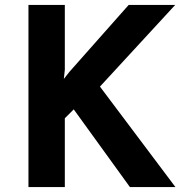

<svg xmlns="http://www.w3.org/2000/svg" viewBox="-20 -756 744 776"><path d="M242 -474 238 -437 260 -465 500 -736H688L384 -406L689 0H505L278 -314L242 -278V0H95V-736H242Z"/></svg>

Font: Reem Kufi Ink
Style: Bold
Weight: 700
Designer: Khaled Hosny
Version: Version 1.002